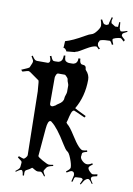

<svg xmlns="http://www.w3.org/2000/svg" viewBox="-149 -1309 983 1423"><g transform="rotate(10 342.5 -597.0)"><path d="M560.1 -1185.1 573.2 -1231.9 581.5 -1227.5 576.2 -1205.6Q577.1 -1185.5 581.1 -1185.5L609.4 -1167.5Q624 -1167.5 630.9 -1168.5L633.8 -1205.1L641.6 -1205.6Q645 -1161.1 645.5 -1157.7L652.3 -1144.5Q655.3 -1139.6 657.2 -1139.6Q673.3 -1139.6 703.6 -1150.9L706.1 -1144.5Q671.4 -1127.9 671.4 -1122.1L669.4 -1112.3Q669.9 -1104.5 697.8 -1081.1L690.9 -1068.4Q669.4 -1089.8 664.6 -1089.8Q649.9 -1089.8 628.4 -1083.3Q606.9 -1076.7 606.9 -1070.3Q606.9 -1058.6 618.7 -1034.7L609.4 -1029.3Q596.2 -1056.6 588.4 -1056.6Q546.9 -1056.6 522.9 -1049.3Q513.2 -1045.9 513.2 -1042.7Q513.2 -1039.6 511.2 -1037.6L505.9 -1025.9Q505.9 -1012.2 509.5 -1004.6Q513.2 -997.1 526.9 -987.3L519 -979.5Q502.4 -997.6 497.1 -997.6Q472.2 -997.6 423.6 -968.3Q375 -939 368.4 -936.8Q361.8 -934.6 355.5 -932.9Q349.1 -931.2 349.1 -929.2L288.1 -923.3Q288.1 -920.9 287.8 -920.9Q287.6 -920.9 286.1 -923.3Q273.4 -946.3 258.3 -946.3Q261.2 -946.3 262.7 -996.1Q316.4 -1010.7 402.8 -1061Q430.7 -1077.6 447.5 -1081.5Q464.4 -1085.4 484.9 -1112.5Q505.4 -1139.6 505.4 -1155.5Q505.4 -1171.4 495.6 -1198.7L504.9 -1202.6Q521 -1170.4 527.8 -1170.4L542 -1167.5Q548.8 -1169.4 553.2 -1171.4Q555.2 -1171.9 556.6 -1173.3Q558.1 -1174.8 559.1 -1175.5Q560.1 -1176.3 560.1 -1180.2ZM322.3 -841.8H339.4Q353.5 -841.8 356.7 -843.8Q359.9 -845.7 365 -847.7Q370.1 -849.6 372.3 -853.3Q374.5 -856.9 377.9 -861.3Q382.8 -869.1 382.8 -888.2H397Q397.9 -852.1 415.5 -847.7Q422.9 -846.2 430.2 -845.7Q447.8 -843.8 448.7 -819.8Q448.7 -814.9 452.6 -811Q481 -781.2 481 -744.1Q481 -618.7 422.9 -520Q424.3 -517.1 509.8 -476.1L502.9 -463.9Q421.9 -501 418.9 -501Q416 -501 413.1 -499.8Q410.2 -498.5 407.7 -495.6Q405.3 -492.7 403.3 -489.7Q401.4 -486.8 399.4 -481.2Q397.5 -475.6 396 -471.7Q394.5 -467.8 392.8 -460.7Q391.1 -453.6 389.6 -449.2Q387.7 -440.9 383.8 -423.8L377.9 -404.8Q377.9 -402.3 386.7 -393.1Q407.7 -377 442.4 -321.8Q477.1 -266.6 498.3 -244.4Q519.5 -222.2 531.5 -222.2Q543.5 -222.2 564 -227.1L566.9 -216.8Q542.5 -210.4 536.1 -206.1Q529.8 -201.7 529.8 -192.9L528.8 -180.2Q527.8 -178.2 527.8 -174.8Q527.8 -158.7 545.9 -142.3Q564 -126 580.8 -126Q597.7 -126 618.7 -140.1L624 -130.9Q596.7 -113.8 596.7 -102.3Q596.7 -90.8 612.1 -75.4Q627.4 -60.1 635.5 -60.1Q643.6 -60.1 670.9 -65.9V-51.8Q639.6 -44.9 636.7 -42.7Q633.8 -40.5 631.8 -38.6Q627.9 -35.2 627.9 -26.9Q627.9 -18.6 647 7.8L642.1 12.2Q627.4 -8.8 620.6 -14.4Q613.8 -20 608.9 -20Q604 -20 600.1 -18.1L587.9 -9.8Q579.6 -3.4 561 29.8L554.7 25.9L569.8 -7.8Q565.4 -19 551.8 -19L518.1 -17.1Q506.3 -17.1 503.9 -2L498 20H488.8L500 -27.8Q500 -56.2 479 -56.2Q468.8 -56.2 442.9 -39.1L437 -46.9Q466.8 -68.4 466.8 -81.1Q466.8 -104.5 450 -147.5Q433.1 -190.4 418.9 -195.8Q405.8 -205.1 383.3 -242.2Q315.4 -354.5 270 -388.2Q265.6 -394 258.8 -394Q239.3 -394 233.9 -333L215.8 -124Q215.8 -116.7 253.9 -95.5Q292 -74.2 302.7 -74.2Q313.5 -74.2 335 -78.1L336.9 -69.8Q296.9 -62 288.1 -47.9L275.9 -28.8Q272.9 -22.9 272.9 -18.3Q272.9 -13.7 290 14.2L283.7 18.1Q262.2 -12.2 252.9 -12.2L231 -9.8Q220.7 -9.8 204.8 -19.8Q189 -29.8 185.1 -29.8Q183.1 -27.8 179 -24.9Q174.8 -22 171.9 -19.8Q168.9 -17.6 166 -15.6Q161.6 -12.7 152.1 -8.3Q142.6 -3.9 138.7 1Q134.8 5.9 134.8 17.8Q134.8 29.8 135.7 38.1H126Q122.1 0 109.9 0Q97.7 0 70.8 21L66.9 15.1Q86.9 0 92.8 -7.8Q98.6 -15.6 98.6 -23.9L101.1 -50.8V-55.7Q101.1 -61.5 95.5 -65.9Q89.8 -70.3 87.4 -72.3Q77.6 -80.1 67.9 -86.9L73.7 -97.2Q105.5 -85 110.8 -85Q116.2 -85 126.5 -96.4Q136.7 -107.9 136.7 -117.2L127.9 -596.2Q127.4 -596.2 126 -615.2Q122.6 -672.9 118.7 -675.8L48.8 -725.1Q39.1 -731 33.7 -731Q28.3 -731 -9.3 -719.2L-21 -731Q34.7 -753.9 38.1 -759.8L52.7 -794.9Q54.7 -800.8 54.7 -808.3Q54.7 -815.9 37.1 -842.8L44.9 -849.1Q59.1 -827.6 66.7 -821.8Q74.2 -815.9 84 -815.9H164.1Q170.4 -815.9 175 -821.3Q179.7 -826.7 179.7 -836.7Q179.7 -846.7 170.9 -867.2L181.6 -871.1Q193.4 -840.8 202.6 -837.4Q206.5 -835.9 213.9 -835.9L230.5 -836.4Q241.2 -836.4 244.6 -838.1Q248 -839.8 252.7 -841.8Q257.3 -843.8 259.3 -846.4Q261.2 -849.1 264.4 -853.3Q267.6 -857.4 268.6 -862.3Q272 -876 272 -890.1L283.7 -891.1Q284.7 -858.4 293.5 -851.6Q306.2 -841.8 322.3 -841.8ZM233.9 -522.9Q233.9 -503.9 251 -503.9Q254.9 -503.9 260.7 -506.8L277.8 -516.1Q281.2 -521.5 295.9 -530.3Q331.1 -551.3 331.1 -579.1Q331.1 -587.9 336.9 -604Q342.8 -620.1 342.8 -627.9V-675.8Q342.8 -683.6 336.9 -697Q331.1 -710.4 331.1 -718Q331.1 -725.6 324.2 -733.4Q309.6 -751 302.7 -751H254.9Q245.1 -751 239.5 -737.3Q233.9 -723.6 233.9 -717.8Z"/></g></svg>

Font: Eater Caps
Style: Regular
Weight: 400
Version: Version 001.002